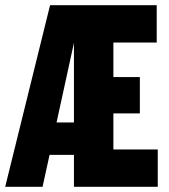

<svg xmlns="http://www.w3.org/2000/svg" viewBox="-31 -720 651 740"><path d="M-11 0 162 -700H573V-556H406V-423H508V-283H406V-144H577V0H254V-123H160L133 0ZM187 -248H254V-555Z"/></svg>

Font: Red Hat Mono
Style: Regular
Weight: 300
Monospace: yes
Designer: Pentagram, MCKL
Foundry: Pentagram, MCKL
Version: Version 1.023